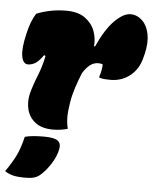

<svg xmlns="http://www.w3.org/2000/svg" viewBox="-56 -617 735 915"><g transform="rotate(5 311.5 -160.0)"><path d="M83 -533Q112 -545 148.5 -552.5Q185 -560 225 -560Q282 -560 315.5 -535.5Q349 -511 362 -475Q375 -439 371 -403L376 -402Q413 -485 455 -527.5Q497 -570 532 -570Q564 -570 589 -545Q612 -523 620 -482.5Q628 -442 615 -387L611 -372Q598 -315 557.5 -282.5Q517 -250 463 -250Q447 -250 434.5 -251Q422 -252 409 -256V-262Q414 -276 417 -292Q420 -308 420 -320Q416 -322 410 -323Q404 -324 399 -324Q377 -324 359 -310Q341 -296 325 -270Q311 -236 299 -199.5Q287 -163 281 -127Q274 -85 274 -55.5Q274 -26 281 0Q248 10 211 10Q158 10 127 -13.5Q96 -37 86.5 -73.5Q77 -110 86 -150Q97 -192 116 -239Q135 -286 145 -336L138 -340Q116 -308 98.5 -298.5Q81 -289 65 -289Q41 -289 34.5 -326Q28 -363 45 -434Q58 -494 83 -533ZM80 56Q99 51 121 49Q143 47 171 47Q218 47 236 59Q254 71 249 99Q242 136 217.5 173.5Q193 211 167 232Q154 242 138.5 246Q123 250 95 250Q65 250 42.5 245Q20 240 1 227Q30 186 48.5 149Q67 112 80 56Z"/></g></svg>

Font: Recursive Mn Csl St XBk
Style: Italic
Weight: 1000
Italic angle: -15°
Monospace: yes
Version: Version 1.079;hotconv 1.0.112;makeotfexe 2.5.65598; ttfautoh